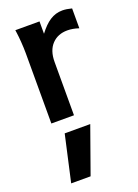

<svg xmlns="http://www.w3.org/2000/svg" viewBox="-156 -580 693 962"><g transform="rotate(-20 190.5 -99.0)"><path d="M153.8 315.9 241.7 69.3H105.5L50.3 315.9ZM180.2 0V-283.7C180.2 -325.2 190.9 -356.4 211.9 -378.4C232.9 -400.4 260.3 -411.1 293.9 -411.1C312.5 -411.1 332.5 -407.7 354.5 -400.4V-506.3C335.9 -511.2 319.3 -513.7 304.7 -513.7C255.4 -513.7 218.3 -487.3 178.7 -435.1V-501H49.8L52.2 -483.9C53.7 -472.7 55.7 -456.1 57.1 -435.1C58.6 -414.1 59.6 -393.6 59.6 -374V0Z"/></g></svg>

Font: Ride
Style: Bold
Weight: 700
Version: Version 3.000